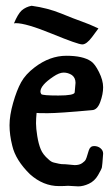

<svg xmlns="http://www.w3.org/2000/svg" viewBox="-20 -662 395 679"><path d="M29.3 -579.1Q43 -612.3 56.6 -625Q71.3 -637.7 91.8 -641.6Q148.4 -633.8 196.3 -614.3Q244.1 -594.7 269.5 -585.9Q294.9 -577.1 328.1 -561.5L305.7 -531.2Q286.1 -504.9 271 -504.9Q255.9 -504.9 164.1 -542.5Q72.3 -580.1 36.1 -580.1Q32.2 -580.1 29.3 -579.1ZM244.1 -335 247.1 -369.1Q247.1 -386.7 234.4 -396.5Q220.7 -405.3 205.1 -405.3Q189.5 -405.3 168 -390.6Q123 -360.4 123 -337.9Q123 -334 126 -329.1Q130.9 -324.2 186.5 -324.2Q242.2 -324.2 244.1 -335ZM256.8 -2.9 220.7 -4.9Q208 -3.9 188.5 -3.9Q132.8 -3.9 85.9 -45.9Q35.2 -95.7 23.4 -146.5Q13.7 -184.6 13.7 -219.2Q13.7 -253.9 26.4 -298.3Q39.1 -342.8 54.7 -371.1Q70.3 -399.4 102.5 -423.8Q156.2 -464.8 214.8 -464.8Q273.4 -464.8 301.8 -445.3Q315.4 -436.5 330.1 -407.2Q344.7 -377.9 344.7 -353.5Q344.7 -329.1 334.5 -301.3Q324.2 -273.4 305.7 -272.5Q187.5 -261.7 148.9 -261.7Q110.4 -261.7 109.4 -262.7Q107.4 -243.2 107.4 -225.6Q107.4 -208 111.8 -180.7Q116.2 -153.3 124 -134.3Q131.8 -115.2 151.4 -98.6Q161.1 -88.9 171.4 -86.9Q181.6 -85 188.5 -83Q195.3 -81.1 211.9 -81.1L244.1 -78.1Q260.7 -78.1 270.5 -85Q280.3 -91.8 283.2 -97.7Q286.1 -103.5 289.1 -114.3Q292 -125 293.9 -129.9Q298.8 -145.5 312.5 -145.5Q326.2 -145.5 335.4 -137.7Q344.7 -129.9 344.7 -119.1V-118.2Q341.8 -76.2 340.3 -69.8Q338.9 -63.5 326.7 -42.5Q314.5 -21.5 294.4 -12.2Q274.4 -2.9 256.8 -2.9Z"/></svg>

Font: Essays1743
Style: Medium
Weight: 500
Designer: Based on the typeface in a 1743 English translation of the essays of Montaigne.  PostScript/TrueType font designed by Jo
Version: Version 002.100